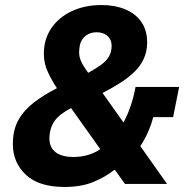

<svg xmlns="http://www.w3.org/2000/svg" viewBox="-20 -730 744 762"><path d="M476 0 436 -56H434Q399 -28 351 -8Q303 12 236 12Q134 12 82.5 -36.5Q31 -85 31 -158Q31 -215 53.5 -254.5Q76 -294 115.5 -324Q155 -354 206 -380Q187 -408 170.5 -443Q154 -478 154 -516Q154 -575 184 -618.5Q214 -662 265.5 -686Q317 -710 383 -710Q436 -710 477 -693Q518 -676 541 -643Q564 -610 564 -561Q564 -525 550 -495.5Q536 -466 511 -442.5Q486 -419 454 -399Q422 -379 387 -361L470 -244Q487 -275 499 -311Q511 -347 518 -385H691L667 -265H588Q580 -234 567 -205Q554 -176 537 -150L643 0ZM363 -602Q338 -602 320 -588Q302 -574 297 -551Q296 -546 295 -537.5Q294 -529 294 -522Q294 -504 302.5 -485.5Q311 -467 330 -441Q361 -458 381.5 -473Q402 -488 412.5 -506Q423 -524 423 -548Q423 -573 406.5 -587.5Q390 -602 363 -602ZM272 -107Q302 -107 329 -115Q356 -123 378 -138L262 -301Q241 -290 223.5 -277Q206 -264 195 -247.5Q184 -231 179 -209Q178 -203 177 -196Q176 -189 176 -182Q176 -145 200.5 -126Q225 -107 272 -107Z"/></svg>

Font: IBM Plex Sans Var
Style: Italic
Weight: 400
Italic angle: -11.31°
Designer: Mike Abbink, Paul van der Laan, Pieter van Rosmalen
Foundry: Bold Monday
Version: Version 1.001